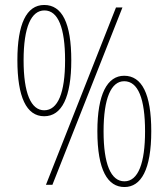

<svg xmlns="http://www.w3.org/2000/svg" viewBox="-20 -744 678 773"><path d="M158 -724C86 -724 50 -646 50 -502C50 -354 86 -276 158 -276C229 -276 267 -353 267 -501C267 -651 230 -724 158 -724ZM473 -714H447L165 0H191ZM159 -702C214 -702 242 -632 242 -501C242 -370 213 -300 158 -300C105 -300 75 -368 75 -501C75 -636 106 -702 159 -702ZM480 -439C412 -439 372 -365 372 -216C372 -58 414 9 481 9C548 9 589 -61 589 -216C589 -366 551 -439 480 -439ZM480 -417C536 -417 564 -347 564 -215C564 -89 537 -14 481 -14C426 -14 397 -84 397 -215C397 -350 428 -417 480 -417Z"/></svg>

Font: Noto Sans Condensed Thin
Style: Regular
Weight: 100
Width: 3
Designer: Monotype Design Team
Foundry: Monotype Imaging Inc.
Version: Version 2.013